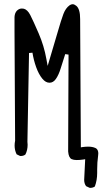

<svg xmlns="http://www.w3.org/2000/svg" viewBox="-20 -785 540 930"><path d="M450.7 53.2V35.6Q450.7 1.5 455.1 -29.8Q456.1 -36.1 456.1 -41.5Q456.1 -56.2 448.7 -63.5Q445.8 -66.9 441.4 -68.4Q427.7 -74.7 406.7 -74.7Q395 -74.7 380.9 -72.8L371.6 -71.3L368.2 -689.9Q368.2 -691.4 368.2 -692.4Q368.2 -741.7 349.6 -756.8Q339.8 -764.6 332 -764.6Q324.2 -764.6 316.9 -759.3Q297.9 -745.6 287.1 -717.3Q276.4 -689 258.3 -626Q240.2 -563 210.9 -465.8L204.6 -499.5Q193.4 -563 167.2 -623.5Q141.1 -684.1 126.5 -712.4Q113.3 -737.8 95.7 -742.7Q90.8 -743.7 85.9 -743.7Q74.2 -743.7 64.9 -735.8L62 -733.4Q51.3 -722.2 50.3 -702.6Q50.3 -697.8 50.3 -630.6Q50.3 -563.5 53.2 -104.5V-103.5Q50.8 -91.3 50.8 -80.1Q50.8 -57.1 60.5 -37.6L76.7 -29.8Q78.6 -29.3 80.1 -29.3Q93.8 -29.3 103 -36.6Q113.8 -57.6 113.8 -84Q113.8 -90.8 112.8 -98.1L120.6 -528.3L137.2 -529.8Q143.1 -493.2 155.3 -459.2Q167.5 -425.3 185.1 -403.8Q201.2 -384.3 219.7 -384.3Q237.8 -384.3 250.5 -402.3Q264.6 -422.4 274.4 -455.1Q284.2 -487.8 295.9 -522.9L312 -520.5L310.1 -51.3Q312.5 -21 327.1 -14.2Q336.9 -9.8 351.8 -9.8Q366.7 -9.8 382.8 -12.2L392.6 -13.7Q387.7 85.4 387.7 86.4Q387.7 104 397 116.7L413.6 124.5Q415.5 125 417 125Q430.2 125 439.5 118.2Q450.7 87.4 450.7 53.2Z"/></svg>

Font: NaikaiFont
Style: Light
Weight: 300
Version: Version 1.89